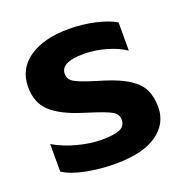

<svg xmlns="http://www.w3.org/2000/svg" viewBox="-107 -648 734 760"><g transform="rotate(-20 260.5 -267.5)"><path d="M37 -31V-147Q81 -121 135.5 -107Q190 -93 234 -93Q287 -93 311.5 -103.5Q336 -114 336 -141Q336 -165 312.5 -178Q289 -191 225 -211L200 -219Q114 -246 73 -284Q32 -322 32 -388Q32 -465 94 -507.5Q156 -550 261 -550Q318 -550 371 -538Q424 -526 456 -507V-388Q424 -410 376.5 -423.5Q329 -437 283 -437Q186 -437 186 -388Q186 -364 209 -351Q232 -338 291 -320L327 -309Q390 -289 425.5 -265Q461 -241 475 -211Q489 -181 489 -138Q489 -69 429.5 -27Q370 15 252 15Q193 15 132.5 3.5Q72 -8 37 -31Z"/></g></svg>

Font: Prompt SemiBold
Style: Regular
Weight: 600
Designer: Katatrad Team
Foundry: CadsonDemak
Version: Version 1.000